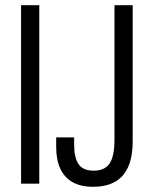

<svg xmlns="http://www.w3.org/2000/svg" viewBox="-20 -706 587 738"><path d="M61 0V-686H131V0ZM338 12Q291 12 259.5 -5.5Q228 -23 212 -57Q196 -91 196 -140V-178H265V-150Q265 -100 282 -75Q299 -50 340 -50Q383 -50 401.5 -78Q420 -106 420 -169V-686H490V-164Q490 -101 471.5 -62Q453 -23 419 -5.5Q385 12 338 12Z"/></svg>

Font: Archivo ExtraCondensed Light
Style: Regular
Weight: 300
Width: 2
Designer: Hector Gatti
Foundry: Omnibus-Type
Version: Version 2.001